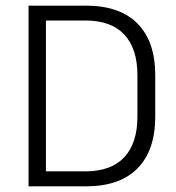

<svg xmlns="http://www.w3.org/2000/svg" viewBox="-20 -659 624 679"><path d="M122 0V-53H281.5Q373 -53 419.5 -103Q466 -153 466 -246.5V-393Q466 -487 419.5 -536.8Q373 -586.5 281.5 -586.5H121.5V-639H283.5Q404 -639 466.5 -575.5Q529 -512 529 -393.5V-246Q529 -127.5 466.5 -63.8Q404 0 283.5 0ZM81 0V-639H142.5V0Z"/></svg>

Font: Anek Tamil Medium Light
Style: Regular
Weight: 300
Version: Version 1.003